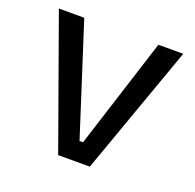

<svg xmlns="http://www.w3.org/2000/svg" viewBox="-98 -617 729 718"><g transform="rotate(20 266.5 -258.0)"><path d="M204 0 19 -516H120L261 -77H275L415 -516H514L330 0Z"/></g></svg>

Font: Bricolage Grotesque
Style: Regular
Weight: 400
Designer: Mathieu Triay
Foundry: Atelier Triay
Version: Version 1.001;gftools[0.9.33.dev8+g029e19f]